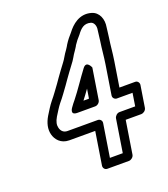

<svg xmlns="http://www.w3.org/2000/svg" viewBox="-147 -843 898 1024"><g transform="rotate(-20 302.0 -331.5)"><path d="M367 -284 394.7 -459C394.7 -459 376.5 -506.3 350.3 -471.9C314.3 -424.4 281.4 -372.7 246 -328.5C238.1 -318.6 230 -309.7 220.4 -295.2C220.4 -295.2 192.7 -259 237 -259H338C351.6 -259 364.8 -270.4 367 -284ZM320.9 -309H289.7C303 -326 315.5 -343.2 329.5 -362.8ZM482.5 -578C475.4 -532.9 473.5 -495.5 466.3 -450L440 -284C437.6 -268.9 450.3 -259 461 -259H550L538.5 -186H449.5C434.3 -186 422.2 -171.7 420.5 -161L390.9 26H317.9L347.5 -161C349.9 -176.1 337.2 -186 326.5 -186H154.5C131.6 -186 119.3 -200.5 114.7 -218.6C110.3 -235.5 113.7 -254 127.7 -277.6C144.1 -303.5 154.7 -321.7 168.5 -339.1C190.6 -365 209.7 -393.1 228 -417.8L246.1 -443.8C264.6 -468.8 278.9 -490.4 294.8 -510.4C313.3 -532.7 324 -557.4 334.5 -570.6C335 -571.3 335.7 -572.3 336.1 -572.8L344.8 -586C348.7 -591.5 351.6 -596.8 353.6 -601.1C363.2 -616.1 376.6 -632.9 387.6 -644.4C388.5 -645.4 389.7 -646.8 390.3 -647.6C410.9 -675.9 432.8 -696.2 469.1 -685.9C483 -681.9 495 -663 489.6 -635.5C486.8 -617.8 485 -593.6 482.5 -578ZM532.5 -578C535.4 -596.2 537.4 -620.8 539.5 -634.5C547.5 -677.8 531.4 -722.3 489.8 -734.1C424.7 -752.7 377.7 -708.5 352 -674.1C338.8 -660 321.7 -638.5 310.6 -620.5C308.2 -616.7 305.8 -611.7 304.1 -609.2L295.7 -596.3C278.5 -573.9 268.5 -551.3 257.2 -537.6C238.4 -513.9 223.7 -491.6 206.3 -468.2L188.2 -442.2C170.2 -417.8 150 -388.7 131.4 -366.9C112.4 -343.3 100.8 -322.6 85.5 -298.4C65.2 -264.6 57.4 -230.6 65.5 -199.4C73.2 -169.1 98.2 -136 146.5 -136H293.5L263.9 51C262.2 61.7 269.8 76 285 76H408C418.7 76 434.5 66.1 436.9 51L466.5 -136H555.5C566.3 -136 582.1 -145.9 584.5 -161L604 -284C605.7 -294.7 598.1 -309 582.9 -309H493.9L516.3 -450C524 -498.6 525.9 -536.2 532.5 -578Z"/></g></svg>

Font: Tape
Style: Regular
Weight: 500
Foundry: Cannot Into Space Fonts
Version: Version 0.97